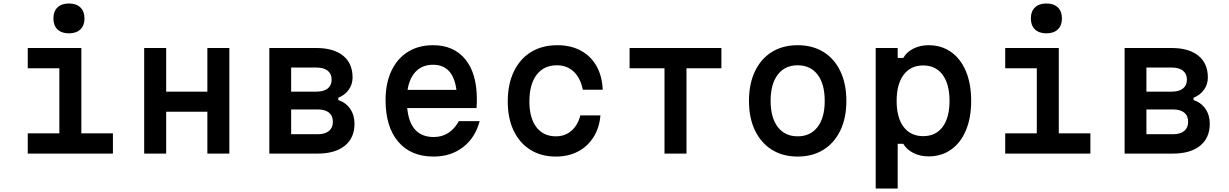

<svg xmlns="http://www.w3.org/2000/svg" viewBox="-20 -880 7040 1100"><path d="M139 -605H446V-116H627V0H139V-116H320V-489H139ZM375 -689Q333 -689 309.5 -711.5Q286 -734 286 -774Q286 -815 309.5 -837.5Q333 -860 375 -860Q417 -860 440.5 -837.5Q464 -815 464 -774Q464 -734 440.5 -711.5Q417 -689 375 -689Z M806 0V-605H932V-355H1168V-605H1294V0H1168V-240H932V0Z M1523 0V-605H1792Q1891 -605 1945.5 -561Q2000 -517 2000 -436Q2000 -397 1978 -366Q1956 -335 1918 -320V-307Q1962 -292 1986.5 -256Q2011 -220 2011 -171Q2011 -90 1955.5 -45Q1900 0 1799 0ZM1648 -355H1793Q1835 -355 1857.5 -373Q1880 -391 1880 -424Q1880 -457 1857.5 -475Q1835 -493 1793 -493H1648ZM1648 -111H1800Q1842 -111 1864.5 -129.5Q1887 -148 1887 -182Q1887 -217 1864.5 -235Q1842 -253 1800 -253H1648Z M2728 -186Q2703 -91 2633 -37Q2563 17 2464 17Q2334 17 2261.5 -68Q2189 -153 2189 -307Q2189 -403 2222.5 -474Q2256 -545 2317 -583Q2378 -621 2461 -621Q2580 -621 2646 -540Q2712 -459 2712 -311Q2712 -298 2711.5 -285.5Q2711 -273 2710 -261H2313Q2329 -95 2465 -95Q2558 -95 2609 -186ZM2461 -509Q2401 -509 2363.5 -471.5Q2326 -434 2315 -365H2595Q2576 -509 2461 -509Z M3165 17Q3081 17 3019 -21.5Q2957 -60 2923 -131Q2889 -202 2889 -299Q2889 -398 2924 -470.5Q2959 -543 3022.5 -582Q3086 -621 3173 -621Q3250 -621 3307.5 -590Q3365 -559 3397.5 -501.5Q3430 -444 3433 -366H3319Q3306 -432 3267.5 -469Q3229 -506 3170 -506Q3096 -506 3054.5 -451.5Q3013 -397 3013 -299Q3013 -204 3053 -151.5Q3093 -99 3165 -99Q3217 -99 3253.5 -130.5Q3290 -162 3305 -219H3420Q3414 -148 3380.5 -94.5Q3347 -41 3291.5 -12Q3236 17 3165 17Z M3787 0V-489H3587V-605H4113V-489H3913V0Z M4550 17Q4465 17 4402.5 -22Q4340 -61 4305.5 -132.5Q4271 -204 4271 -302Q4271 -400 4305.5 -472Q4340 -544 4402.5 -582.5Q4465 -621 4550 -621Q4635 -621 4697.5 -582.5Q4760 -544 4794.5 -472Q4829 -400 4829 -302Q4829 -204 4794.5 -132.5Q4760 -61 4697.5 -22Q4635 17 4550 17ZM4550 -99Q4623 -99 4664 -152.5Q4705 -206 4705 -302Q4705 -399 4664 -452.5Q4623 -506 4550 -506Q4477 -506 4436 -452.5Q4395 -399 4395 -302Q4395 -206 4436 -152.5Q4477 -99 4550 -99Z M4997 200V-605H5123V-548H5155Q5174 -582 5213 -601.5Q5252 -621 5300 -621Q5374 -621 5429 -582Q5484 -543 5514 -471.5Q5544 -400 5544 -302Q5544 -205 5514 -133.5Q5484 -62 5429 -23Q5374 16 5300 16Q5252 16 5213 -3.5Q5174 -23 5155 -56H5123V200ZM5269 -100Q5341 -100 5380.5 -153Q5420 -206 5420 -302Q5420 -398 5380.5 -451.5Q5341 -505 5269 -505Q5197 -505 5157 -451.5Q5117 -398 5117 -302Q5117 -206 5157 -153Q5197 -100 5269 -100Z M5739 -605H6046V-116H6227V0H5739V-116H5920V-489H5739ZM5975 -689Q5933 -689 5909.5 -711.5Q5886 -734 5886 -774Q5886 -815 5909.5 -837.5Q5933 -860 5975 -860Q6017 -860 6040.5 -837.5Q6064 -815 6064 -774Q6064 -734 6040.5 -711.5Q6017 -689 5975 -689Z M6423 0V-605H6692Q6791 -605 6845.5 -561Q6900 -517 6900 -436Q6900 -397 6878 -366Q6856 -335 6818 -320V-307Q6862 -292 6886.5 -256Q6911 -220 6911 -171Q6911 -90 6855.5 -45Q6800 0 6699 0ZM6548 -355H6693Q6735 -355 6757.5 -373Q6780 -391 6780 -424Q6780 -457 6757.5 -475Q6735 -493 6693 -493H6548ZM6548 -111H6700Q6742 -111 6764.5 -129.5Q6787 -148 6787 -182Q6787 -217 6764.5 -235Q6742 -253 6700 -253H6548Z"/></svg>

Font: Martian Mono Medium
Style: Regular
Weight: 500
Monospace: yes
Designer: Roman Shamin
Foundry: Evil Martians
Version: Version 1.000; ttfautohint (v1.8.4.7-5d5b)